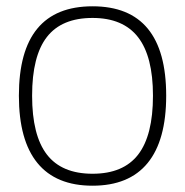

<svg xmlns="http://www.w3.org/2000/svg" viewBox="-20 -580 588 610"><path d="M40 -276Q40 -560 274 -560Q508 -560 508 -276Q508 -134 449 -62Q390 10 274 10Q158 10 99 -62Q40 -134 40 -276ZM466 -276Q466 -401 418.5 -462Q371 -523 274 -523Q176 -523 129 -462.5Q82 -402 82 -276Q82 -150 129 -89Q176 -28 274 -28Q372 -28 419 -89Q466 -150 466 -276Z"/></svg>

Font: Krub ExtraLight
Style: Regular
Weight: 275
Designer: Ekaluck Peanpanawate
Foundry: Cadson Demak Co.,Ltd.
Version: Version 1.000; ttfautohint (v1.6)